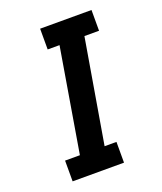

<svg xmlns="http://www.w3.org/2000/svg" viewBox="-136 -824 772 913"><g transform="rotate(-20 250.0 -367.5)"><path d="M73 0V-105H148L236 -630H176V-735H436V-630H362L273 -105H333V0Z"/></g></svg>

Font: iosevka_custom_sans_ss08 XBd
Style: Italic
Weight: 800
Italic angle: -10°
Designer: Belleve Invis
Foundry: Belleve Invis
Version: Version 10.3.0; ttfautohint (v1.8.3)